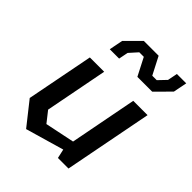

<svg xmlns="http://www.w3.org/2000/svg" viewBox="-224 -927 1067 1067"><g transform="rotate(45 310.0 -393.5)"><path d="M246.5 -520.5H134L57 -125L165 11.5L391.5 -54L403.5 0H486.5L587.5 -520.5H475L398.5 -124L225 -88L175 -151.5ZM180 -631H253.5L264.5 -686.5L308 -735H343.5L397 -631H513.5L598.5 -716.5L614.5 -797.5H541L529.5 -739.5L486 -694H451L397.5 -797.5H281L196 -712.5Z"/></g></svg>

Font: Monaspace Krypton Medium
Style: Italic
Weight: 500
Italic angle: -11°
Designer: Riley Cran & the Lettermatic Team
Foundry: Lettermatic
Version: Version 1.101 (Monaspace Krypton)